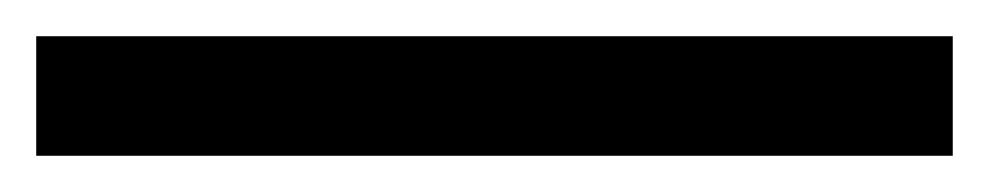

<svg xmlns="http://www.w3.org/2000/svg" viewBox="-23 -846 546 106"><path d="M503 -760H-3V-826H503Z"/></svg>

Font: Noto Sans PhagsPa
Style: Regular
Weight: 400
Designer: Monotype Design Team
Foundry: Monotype Imaging Inc.
Version: Version 2.004; ttfautohint (v1.8.4.7-5d5b)